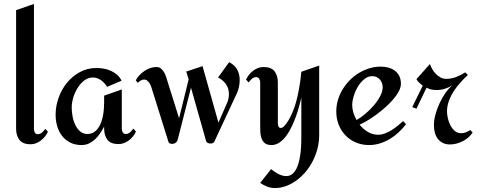

<svg xmlns="http://www.w3.org/2000/svg" viewBox="-20 -720 2415 966"><path d="M221.2 -57.1Q215.3 -44.4 206.3 -33.2Q197.3 -22 186 -13.2Q174.8 -4.4 161.4 0.7Q147.9 5.9 133.8 5.9Q95.7 5.9 78.4 -15.4Q61 -36.6 61 -73.2V-668.9L150.9 -700.2V-70.8Q150.9 -61 155.3 -53Q159.7 -44.9 170.9 -44.9Q182.1 -44.9 192.1 -54Q202.1 -63 208 -71.8Z M664.1 -58.1Q658.2 -45.4 649.4 -34.2Q640.6 -22.9 629.2 -14.2Q617.7 -5.4 604.2 -0.2Q590.8 4.9 576.2 4.9Q537.6 4.9 520.8 -16.4Q503.9 -37.6 503.9 -74.2V-83Q495.1 -66.4 484.1 -49.8Q473.1 -33.2 459.2 -20Q445.3 -6.8 428.2 1.5Q411.1 9.8 390.1 9.8Q358.4 9.8 334 -2.4Q309.6 -14.6 293 -35.4Q276.4 -56.2 268.1 -84Q259.8 -111.8 259.8 -143.1Q259.8 -185.5 274.7 -227.8Q289.6 -270 316.7 -303.2Q343.8 -336.4 381.6 -357.2Q419.4 -377.9 465.8 -377.9Q484.4 -377.9 502.9 -374.5Q521.5 -371.1 538.3 -363.5Q555.2 -356 569.1 -343.8Q583 -331.5 591.8 -314L519 -283.2Q513.2 -292.5 505.6 -301Q498 -309.6 489 -315.9Q480 -322.3 469.7 -326.2Q459.5 -330.1 448.2 -330.1Q422.9 -330.1 403.1 -314.5Q383.3 -298.8 369.4 -275.9Q355.5 -252.9 348.1 -227.1Q340.8 -201.2 340.8 -180.2Q340.8 -161.6 344.5 -138.4Q348.1 -115.2 357.4 -94.7Q366.7 -74.2 381.8 -60.1Q397 -45.9 419.9 -45.9Q438 -45.9 451.2 -54Q464.4 -62 473.6 -75Q482.9 -87.9 489 -104.7Q495.1 -121.6 498.3 -139.2Q501.5 -156.7 502.7 -174.1Q503.9 -191.4 503.9 -205.1V-238.8L592.8 -270V-71.8Q592.8 -62 597.7 -54Q602.5 -45.9 612.8 -45.9Q625 -45.9 635 -54.9Q645 -64 650.9 -73.2Z M1186 -316.9Q1186 -301.8 1182.4 -283.4Q1178.7 -265.1 1171.9 -251L1058.1 -6.8Q1055.2 -1.5 1050 0.2Q1044.9 2 1039.1 2Q1032.2 2 1025.9 -0.5Q1019.5 -2.9 1017.1 -9.8L940.9 -278.8L873 -13.2Q869.1 -4.9 862.1 -0.5Q855 3.9 846.2 3.9Q839.8 3.9 834.2 1.5Q828.6 -1 827.1 -7.8L741.2 -282.2Q739.3 -288.1 736.1 -294.7Q732.9 -301.3 728.3 -306.9Q723.6 -312.5 718 -316.2Q712.4 -319.8 705.1 -319.8Q695.3 -319.8 687.3 -314.5Q679.2 -309.1 672.9 -303.2L663.1 -315.9Q670.4 -329.6 681.6 -341.6Q692.9 -353.5 706.5 -362.8Q720.2 -372.1 735.6 -377.4Q751 -382.8 767.1 -382.8Q780.8 -382.8 790 -375Q799.3 -367.2 805.7 -356Q812 -344.7 816.2 -332Q820.3 -319.3 823.2 -309.1Q837.9 -263.2 852.3 -216.8Q866.7 -170.4 880.9 -125L929.2 -320.8L917 -359.9L999 -387.2L1079.1 -103L1125 -208Q1127.9 -215.3 1129.9 -226.8Q1131.8 -238.3 1131.8 -246.1Q1131.8 -275.4 1116.9 -296.4Q1102.1 -317.4 1077.1 -330.1L1132.8 -407.2Q1160.2 -393.6 1173.1 -370.4Q1186 -347.2 1186 -316.9Z M1585.9 -40Q1585.9 -4.9 1577.1 28.6Q1568.4 62 1553 91.6Q1537.6 121.1 1516.6 145.8Q1495.6 170.4 1470.9 188.2Q1446.3 206.1 1418.9 216.1Q1391.6 226.1 1363.8 226.1Q1342.8 226.1 1324.2 219Q1305.7 211.9 1289.1 200.2L1343.8 130.9Q1351.1 136.7 1360.1 143.1Q1369.1 149.4 1378.9 154.5Q1388.7 159.7 1399.2 162.8Q1409.7 166 1419.9 166Q1438.5 166 1451.4 154.8Q1464.4 143.6 1472.7 126Q1481 108.4 1485.8 86.2Q1490.7 64 1492.9 42Q1495.1 20 1495.6 0.2Q1496.1 -19.5 1496.1 -32.2V-229Q1492.2 -211.9 1485.8 -187.7Q1479.5 -163.6 1470 -137Q1460.4 -110.4 1448.2 -84.2Q1436 -58.1 1420.7 -37.1Q1405.3 -16.1 1386.5 -3.2Q1367.7 9.8 1345.7 9.8Q1323.2 9.8 1311.8 -0.2Q1300.3 -10.3 1295.2 -25.6Q1290 -41 1289.6 -59.6Q1289.1 -78.1 1289.1 -95.2V-306.2Q1289.1 -314.9 1284.2 -323.5Q1279.3 -332 1269 -332Q1256.8 -332 1246.8 -323Q1236.8 -314 1231 -305.2L1217.8 -319.8Q1223.6 -332 1232.7 -343.5Q1241.7 -355 1253.2 -363.8Q1264.6 -372.6 1278.1 -377.7Q1291.5 -382.8 1306.2 -382.8Q1344.2 -382.8 1361.1 -361.6Q1377.9 -340.3 1377.9 -304.2V-103Q1377.9 -100.1 1378.2 -95.5Q1378.4 -90.8 1379.9 -86.7Q1381.3 -82.5 1384.3 -79.3Q1387.2 -76.2 1392.1 -76.2Q1401.4 -76.2 1411.1 -86.9Q1420.9 -97.7 1429.7 -111.8Q1438.5 -126 1444.8 -140.1Q1451.2 -154.3 1454.1 -161.1Q1462.9 -182.1 1469.7 -207Q1476.6 -231.9 1481.7 -258.1Q1486.8 -284.2 1490.5 -309.8Q1494.1 -335.4 1496.1 -358.9L1585.9 -390.1Z M2022.9 -95.2Q2005.9 -73.2 1985.6 -54.2Q1965.3 -35.2 1941.7 -21Q1918 -6.8 1891.6 1.5Q1865.2 9.8 1836.9 9.8Q1800.8 9.8 1770.5 -3.2Q1740.2 -16.1 1718.3 -38.8Q1696.3 -61.5 1684.1 -92.5Q1671.9 -123.5 1671.9 -159.2Q1671.9 -188.5 1680.2 -216.8Q1688.5 -245.1 1703.6 -270Q1718.8 -294.9 1739.5 -316.2Q1760.3 -337.4 1785.2 -352.5Q1810.1 -367.7 1837.9 -376.2Q1865.7 -384.8 1895 -384.8Q1915.5 -384.8 1933.8 -379.9Q1952.1 -375 1966.3 -364.5Q1980.5 -354 1988.8 -337.6Q1997.1 -321.3 1997.1 -298.8Q1997.1 -280.3 1986.1 -259.8Q1975.1 -239.3 1957.3 -218.8Q1939.5 -198.2 1917 -178.5Q1894.5 -158.7 1871.3 -141.8Q1848.1 -125 1826.7 -112.3Q1805.2 -99.6 1789.1 -92.8Q1807.1 -70.3 1831.1 -56.2Q1855 -42 1881.8 -42Q1898.9 -42 1916.5 -48.6Q1934.1 -55.2 1950.4 -65.4Q1966.8 -75.7 1981.7 -87.9Q1996.6 -100.1 2008.3 -110.8ZM1905.3 -280.8Q1905.3 -292 1901.6 -302.2Q1897.9 -312.5 1891.1 -320.1Q1884.3 -327.6 1874.8 -332.3Q1865.2 -336.9 1853 -336.9Q1831.1 -336.9 1812.5 -321.5Q1793.9 -306.2 1780.5 -283.7Q1767.1 -261.2 1759.5 -236.1Q1752 -210.9 1752 -191.9Q1752 -173.3 1757.8 -153.8Q1763.7 -134.3 1773.9 -116.2Q1793.5 -127 1816.4 -146Q1839.4 -165 1859.1 -187.7Q1878.9 -210.4 1892.1 -234.9Q1905.3 -259.3 1905.3 -280.8Z M2357.9 -53.2Q2349.1 -39.6 2336.4 -28.6Q2323.7 -17.6 2308.6 -9.8Q2293.5 -2 2276.9 2.4Q2260.3 6.8 2244.1 6.8Q2222.7 6.8 2207.3 -1.2Q2191.9 -9.3 2182.1 -22.5Q2172.4 -35.6 2167.7 -53.2Q2163.1 -70.8 2163.1 -89.8Q2163.1 -114.7 2170.7 -143.3Q2178.2 -171.9 2191.2 -199.7Q2204.1 -227.5 2220.7 -251.5Q2237.3 -275.4 2255.9 -291Q2238.8 -279.8 2218.5 -273.4Q2198.2 -267.1 2177.2 -267.1Q2162.1 -267.1 2150.9 -269.5Q2139.6 -272 2126 -278.8L2075.2 -172.9L2054.2 -181.2L2106.9 -289.1Q2098.6 -294.9 2089.1 -304Q2079.6 -313 2075.2 -321.8L2143.1 -397.9Q2147.5 -384.8 2155.3 -371.3Q2163.1 -357.9 2173.6 -347.4Q2184.1 -336.9 2197 -330.1Q2210 -323.2 2225.1 -323.2Q2251 -323.2 2275.4 -332.8Q2299.8 -342.3 2320.8 -356L2334 -342.8Q2315.4 -325.7 2296.6 -304.9Q2277.8 -284.2 2262.7 -260.7Q2247.6 -237.3 2238.3 -211.4Q2229 -185.5 2229 -159.2Q2229 -144 2233.2 -125.2Q2237.3 -106.4 2246.1 -89.6Q2254.9 -72.8 2268.1 -61.3Q2281.2 -49.8 2299.8 -49.8Q2312.5 -49.8 2324.5 -54.4Q2336.4 -59.1 2346.2 -65.9Z"/></svg>

Font: Redressed
Style: Regular
Weight: 400
Designer: Astigmatic (AOETI)
Foundry: Astigmatic (AOETI)
Version: Version 1.001